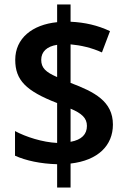

<svg xmlns="http://www.w3.org/2000/svg" viewBox="-20 -779 568 857"><path d="M235 -46V58H295V-49C418 -63 484 -130 484 -223C484 -327 401 -369 295 -409V-581C340 -577 389 -566 435 -545L471 -640C416 -666 359 -679 295 -682V-759H235V-680C124 -669 48 -608 48 -512C48 -421 96 -373 235 -319V-141C170 -144 95 -168 47 -194V-84C96 -62 161 -48 235 -46ZM235 -579V-435C184 -457 164 -476 164 -512C164 -548 189 -572 235 -579ZM295 -146V-294C345 -273 368 -252 368 -217C368 -180 345 -155 295 -146Z"/></svg>

Font: Noto Sans Gujarati UI SemiCondensed SemiBold
Style: Regular
Weight: 600
Width: 4
Designer: Jelle Bosma - Monotype Design Team, Universal Thirst
Foundry: Monotype Imaging Inc.
Version: Version 2.106